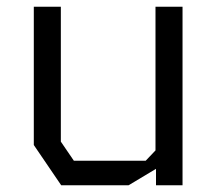

<svg xmlns="http://www.w3.org/2000/svg" viewBox="-20 -548 640 568"><path d="M440 -528V-103L411 -72.5H198.5L160 -129V-528H80V-119L161 0H360.5L441.5 -48.5V0H520V-528Z"/></svg>

Font: Kode
Style: Regular
Weight: 400
Monospace: yes
Designer: Isa Ozler
Foundry: Kadena LLC
Version: Version 1.000;gftools[0.9.28]